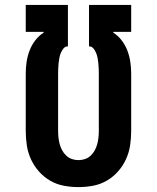

<svg xmlns="http://www.w3.org/2000/svg" viewBox="-20 -755 640 783"><path d="M300 8Q270 8 240.5 2.5Q211 -3 185 -18Q159 -33 139 -55.5Q119 -78 106.5 -105Q94 -132 89.5 -161.5Q85 -191 85 -221V-455Q85 -479 88.5 -502.5Q92 -526 100.5 -548.5Q109 -571 123.5 -590Q138 -609 158 -622V-625H85V-735H257V-566Q246 -566 239 -557.5Q232 -549 228 -539Q224 -529 222 -518.5Q220 -508 219 -497.5Q218 -487 217.5 -476.5Q217 -466 217 -455V-221Q217 -207 218.5 -193.5Q220 -180 223.5 -167Q227 -154 233.5 -142Q240 -130 250 -120.5Q260 -111 273 -106.5Q286 -102 300 -102Q314 -102 327 -106.5Q340 -111 350 -120.5Q360 -130 366.5 -142Q373 -154 376.5 -167Q380 -180 381.5 -193.5Q383 -207 383 -221V-455Q383 -466 382.5 -476.5Q382 -487 381 -497.5Q380 -508 378 -518.5Q376 -529 372 -539Q368 -549 361 -557.5Q354 -566 343 -566V-735H515V-625H442V-622Q462 -609 476.5 -590Q491 -571 499.5 -548.5Q508 -526 511.5 -502.5Q515 -479 515 -455V-221Q515 -191 510.5 -161.5Q506 -132 493.5 -105Q481 -78 461 -55.5Q441 -33 415 -18Q389 -3 359.5 2.5Q330 8 300 8Z"/></svg>

Font: Iosevka HT Extrabold Extended
Style: Regular
Weight: 800
Width: 7
Monospace: yes
Designer: Belleve Invis
Foundry: Belleve Invis
Version: Version 32.3.0; ttfautohint (v1.8.4)